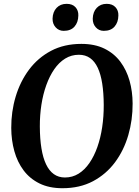

<svg xmlns="http://www.w3.org/2000/svg" viewBox="-20 -985 735 1015"><path d="M310.1 10Q239.9 10 188.7 -15.2Q137.6 -40.4 104.7 -84.4Q71.8 -128.4 55.8 -186Q39.8 -243.6 39.5 -308.4Q39 -394.6 62.8 -474.2Q86.6 -553.8 133.5 -616.7Q180.5 -679.6 249.8 -716.3Q319.2 -753 410.2 -753Q481.1 -753 532.3 -727.8Q583.4 -702.6 616.3 -658.6Q649.1 -614.5 665 -557.8Q680.8 -501.1 681.1 -438Q681.6 -351 658.2 -270.5Q634.8 -190 587.9 -126.9Q540.9 -63.9 471.4 -26.9Q401.8 10 310.1 10ZM323.2 -46.7Q362.9 -46.7 395.5 -66.9Q428 -87.1 452.9 -123.5Q477.9 -159.9 494.8 -208.1Q511.8 -256.4 520.2 -313Q528.7 -369.6 528.4 -430.3Q528.1 -494.3 520.3 -543.6Q512.6 -592.9 496.7 -626.7Q480.9 -660.5 456.2 -678Q431.5 -695.5 396.8 -695.5Q357.5 -695.5 324.7 -675.4Q291.9 -655.2 267 -619.2Q242.1 -583.1 224.8 -535.1Q207.5 -487.1 198.9 -431.3Q190.3 -375.4 190.6 -315.8Q190.9 -250.8 199.1 -200.7Q207.2 -150.5 223.6 -116.3Q239.9 -82 264.7 -64.4Q289.6 -46.7 323.2 -46.7ZM316.7 -821.9Q291.1 -821.9 274.2 -840.5Q257.4 -859.1 257.9 -886.6Q258.9 -922.1 279.1 -943.4Q299.4 -964.7 332 -964.7Q363 -964.7 379 -947Q395 -929.4 394.1 -903.1Q393.6 -866.9 373.9 -844.4Q354.2 -821.9 316.7 -821.9ZM528.8 -821.9Q503.1 -821.9 486.5 -840.5Q469.8 -859.1 470.3 -886.6Q471.3 -922.1 491.4 -943.4Q511.5 -964.7 543.8 -964.7Q574.2 -964.7 590.4 -947Q606.7 -929.4 605.8 -903.1Q605.3 -866.9 585.6 -844.4Q565.9 -821.9 528.8 -821.9Z"/></svg>

Font: Merriweather 7pt Light
Style: Italic
Weight: 300
Italic angle: -7.8°
Designer: Eben Sorkin
Foundry: Eben Sorkin
Version: Version 2.200;gftools[0.9.31]